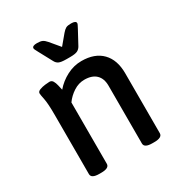

<svg xmlns="http://www.w3.org/2000/svg" viewBox="-170 -836 897 957"><g transform="rotate(-30 278.5 -358.0)"><path d="M269 -575Q238 -575 225.5 -581Q213 -587 206 -601L165 -677Q160 -687 156.5 -693.5Q153 -700 153 -704Q153 -718 181 -718Q201 -718 211.5 -713Q222 -708 234 -694L280 -639L326 -694Q338 -708 347.5 -713Q357 -718 377 -718Q405 -718 405 -704Q405 -700 401.5 -693.5Q398 -687 393 -677L352 -601Q345 -588 332.5 -581.5Q320 -575 289 -575ZM125 2Q79 2 79 -23V-364Q79 -429 73 -458Q67 -487 67 -494Q67 -505 81.5 -510.5Q96 -516 113 -518Q130 -520 138 -520Q151 -520 157.5 -509Q164 -498 167.5 -482.5Q171 -467 174 -454Q203 -488 243.5 -509Q284 -530 328 -530Q404 -530 445.5 -487.5Q487 -445 487 -368V-23Q487 2 441 2H430Q384 2 384 -23V-356Q384 -397 361 -419.5Q338 -442 294 -442Q261 -442 231.5 -423Q202 -404 182 -376V-23Q182 2 136 2Z"/></g></svg>

Font: Asap Medium
Style: Regular
Weight: 500
Designer: Pablo Cosgaya
Foundry: Omnibus-Type
Version: Version 3.001; ttfautohint (v1.8.3)